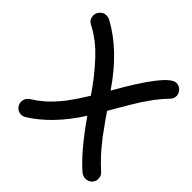

<svg xmlns="http://www.w3.org/2000/svg" viewBox="-178 -850 1004 1004"><g transform="rotate(45 324.0 -348.0)"><path d="M117 -2Q90 -2 74 -26Q68 -37 68 -49Q68 -77 92 -93L124 -114L132 -121Q133 -121 133 -122Q167 -146 207 -192L235 -226V-227Q271 -275 304 -330Q271 -378 257 -395V-396L248 -407Q172 -503 120 -542V-543L112 -549H111Q78 -575 40 -594Q16 -607 16 -637Q16 -650 23 -661Q38 -685 66 -685Q78 -685 90 -679Q238 -599 358 -422Q512 -694 573 -694Q593 -694 607.5 -679.5Q622 -665 622 -645Q622 -625 607 -611Q580 -583 557 -553Q553 -549 553 -548Q543 -535 513 -491Q488 -451 439 -367Q430 -350 420 -334Q446 -295 488 -238L500 -221L507 -213V-212H508Q560 -143 625 -85Q639 -72 639 -53V-42Q638 -31 625 -16Q610 -3 593 -3Q571 -3 556 -16Q471 -90 365 -243Q266 -87 141 -9Q129 -2 117 -2Z"/></g></svg>

Font: Bad Comic
Style: Regular
Weight: 400
Designer: GGBotNet
Foundry: f0n7
Version: 0.9